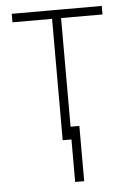

<svg xmlns="http://www.w3.org/2000/svg" viewBox="-51 -567 521 778"><g transform="rotate(-5 209.0 -177.5)"><path d="M224.1 -528.3V0H187.5V-528.3ZM392.6 -528.3V-493.7H26.4V-528.3ZM259.8 -51.8V172.9H223.1V-51.8Z"/></g></svg>

Font: Roboto Condensed ExtraLight
Style: Regular
Weight: 250
Designer: Christian Robertson
Foundry: Google
Version: Version 3.008; 2023